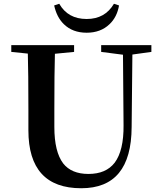

<svg xmlns="http://www.w3.org/2000/svg" viewBox="-20 -982 857 1021"><path d="M412 19C590 19 679 -89 680 -306L684 -692L785 -706V-742H518V-706L634 -691L637 -317C638 -226 622 -160 590 -117C559 -77 513 -57 450 -57C390 -57 345 -76 316 -113C285 -154 269 -218 269 -307V-400C269 -533 270 -631 272 -696L374 -706V-742H40V-706L128 -697C130 -631 131 -532 131 -400V-289C131 -84 225 19 412 19ZM441 -808C490 -808 531 -823 562 -853C589 -878 606 -912 613 -953L586 -962C554 -908 506 -881 441 -881C374 -881 326 -908 295 -962L268 -953C277 -912 294 -878 320 -853C351 -823 391 -808 441 -808Z"/></svg>

Font: AllPunType Bold
Style: Regular
Weight: 700
Version: 1.0